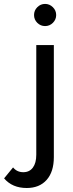

<svg xmlns="http://www.w3.org/2000/svg" viewBox="-82 -691 363 961"><path d="M51.8 250Q-20.5 250 -61.5 201.7L-16.6 147Q2.9 170.9 34.7 170.9Q65.4 170.9 82.5 147.9Q99.6 125 99.6 83.5V-465.3H187.5V95.2Q187.5 168.9 151.4 209.5Q115.2 250 51.8 250ZM143.6 -560.5Q121.1 -560.5 104.7 -576.7Q88.4 -592.8 88.4 -615.7Q88.4 -638.7 104.7 -655Q121.1 -671.4 143.6 -671.4Q166 -671.4 182.6 -655Q199.2 -638.7 199.2 -615.7Q199.2 -593.3 182.9 -576.9Q166.5 -560.5 143.6 -560.5Z"/></svg>

Font: Spartan MB Med
Style: Regular
Weight: 500
Designer: Matt Bailey, Mirko Velimirovic
Foundry: Matt Bailey
Version: Version 1.005